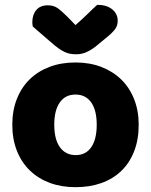

<svg xmlns="http://www.w3.org/2000/svg" viewBox="-20 -760 626 796"><path d="M555 -243Q555 -181 536 -132.5Q517 -84 482.5 -51Q448 -18 400 -1Q352 16 293 16Q234 16 186 -2Q138 -20 103.5 -53.5Q69 -87 50 -135Q31 -183 31 -243Q31 -302 50 -350Q69 -398 103.5 -431.5Q138 -465 186 -483Q234 -501 293 -501Q352 -501 400 -482.5Q448 -464 482.5 -430.5Q517 -397 536 -349Q555 -301 555 -243ZM205 -243Q205 -182 228.5 -149.5Q252 -117 294 -117Q336 -117 358.5 -150Q381 -183 381 -243Q381 -303 358 -335.5Q335 -368 293 -368Q251 -368 228 -335.5Q205 -303 205 -243ZM293 -656Q326 -685 345 -704Q364 -723 383 -740Q422 -740 445 -721.5Q468 -703 468 -674Q468 -654 457 -639Q446 -624 420 -603L375 -566Q357 -552 337.5 -543.5Q318 -535 296 -535Q282 -535 271 -537Q260 -539 248 -544.5Q236 -550 222 -560Q208 -570 190 -586L116 -650Q115 -655 114.5 -659Q114 -663 114 -668Q114 -699 130.5 -718.5Q147 -738 178 -738Q201 -738 217 -727.5Q233 -717 259 -691Z"/></svg>

Font: Baloo Tamma
Style: Regular
Weight: 400
Designer: Divya Kowshik and Ek Type
Foundry: Ek Type
Version: Version 1.007;PS 1.000;hotconv 1.0.88;makeotf.lib2.5.647800